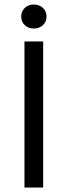

<svg xmlns="http://www.w3.org/2000/svg" viewBox="-20 -842 303 862"><path d="M89.8 0V-655.8H173.8V0ZM75.2 -768.1Q75.2 -791 91.3 -806.4Q107.4 -821.8 131.8 -821.8Q156.2 -821.8 172.6 -806.4Q189 -791 189 -768.1Q189 -744.1 172.6 -729Q156.2 -713.9 131.8 -713.9Q107.4 -713.9 91.3 -729Q75.2 -744.1 75.2 -768.1Z"/></svg>

Font: Source Sans Pro
Style: Regular
Weight: 400
Designer: Paul D. Hunt
Foundry: Adobe Systems Incorporated
Version: Version 3.006;hotconv 1.0.111;makeotfexe 2.5.65597